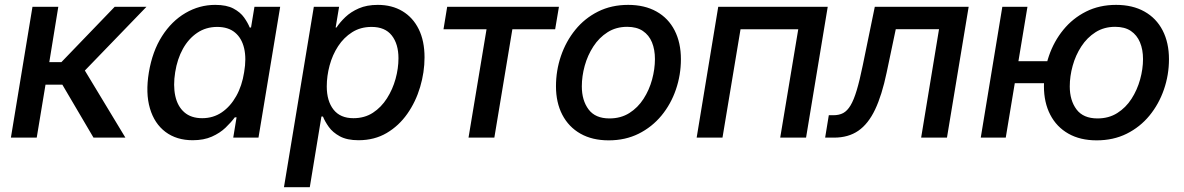

<svg xmlns="http://www.w3.org/2000/svg" viewBox="-20 -567 4876 791"><path d="M24.9 0 113.8 -539.1H220.2L183.1 -311H232.9L452.6 -539.1H583.5L329.6 -276.4L496.6 0H365.2L236.8 -218.3H167.5L131.3 0Z M773.9 10.7Q707.5 10.7 661.9 -23.4Q616.2 -57.6 597.7 -120.4Q579.1 -183.1 593.3 -269Q607.9 -356 647.5 -418Q687 -480 744.1 -513.4Q801.3 -546.9 866.7 -546.9Q913.6 -546.9 941.9 -531.7Q970.2 -516.6 985.6 -494.9Q1001 -473.1 1008.8 -453.6H1014.2L1028.3 -539.1H1134.3L1044.9 0H940.9L954.6 -83.5H947.3Q932.1 -63 909.2 -41Q886.2 -19 853 -4.2Q819.8 10.7 773.9 10.7ZM813 -80.1Q858.4 -80.1 893.8 -104.2Q929.2 -128.4 953.1 -170.9Q977.1 -213.4 985.8 -269.5Q995.6 -326.2 985.8 -367.9Q976.1 -409.7 948.2 -432.9Q920.4 -456.1 875 -456.1Q828.6 -456.1 792.7 -431.9Q756.8 -407.7 733.6 -366Q710.4 -324.2 701.7 -269.5Q692.9 -214.8 702.1 -171.9Q711.4 -128.9 739.3 -104.5Q767.1 -80.1 813 -80.1Z M1149.9 204.1 1272.9 -539.1H1377L1362.8 -453.6H1366.2Q1380.4 -475.1 1402.8 -496.6Q1425.3 -518.1 1458.3 -532.5Q1491.2 -546.9 1536.6 -546.9Q1594.7 -546.9 1637.9 -521Q1681.2 -495.1 1705.1 -446.8Q1729 -398.4 1729 -330.6Q1729 -269.5 1710.9 -208.7Q1692.9 -147.9 1658.2 -98.4Q1623.5 -48.8 1573 -19Q1522.5 10.7 1457 10.7Q1409.7 10.7 1380.1 -5.4Q1350.6 -21.5 1334.5 -44.2Q1318.4 -66.9 1310.5 -86.9H1304.2L1256.3 204.1ZM1436 -80.1Q1481.9 -80.1 1516.4 -102.5Q1550.8 -125 1574.2 -161.9Q1597.7 -198.7 1609.6 -241.9Q1621.6 -285.2 1621.6 -327.1Q1621.6 -385.7 1594 -420.9Q1566.4 -456.1 1510.7 -456.1Q1465.3 -456.1 1430.9 -434.3Q1396.5 -412.6 1373 -376.7Q1349.6 -340.8 1337.9 -297.4Q1326.2 -253.9 1326.2 -210.9Q1326.2 -150.9 1354 -115.5Q1381.8 -80.1 1436 -80.1Z M1910.2 0 1984.4 -446.3H1807.1L1822.3 -539.1H2282.7L2267.1 -446.3H2090.8L2016.6 0Z M2487.8 11.2Q2419.9 11.2 2371.3 -16.4Q2322.8 -43.9 2296.6 -94.2Q2270.5 -144.5 2270.5 -211.4Q2270.5 -276.4 2291 -336.4Q2311.5 -396.5 2350.1 -444.1Q2388.7 -491.7 2443.8 -519.3Q2499 -546.9 2567.9 -546.9Q2635.7 -546.9 2684.6 -519.5Q2733.4 -492.2 2759.3 -441.7Q2785.2 -391.1 2785.2 -323.2Q2785.2 -258.3 2764.6 -198.2Q2744.1 -138.2 2705.1 -90.8Q2666 -43.5 2611.1 -16.1Q2556.2 11.2 2487.8 11.2ZM2490.7 -79.1Q2537.6 -79.1 2572.8 -101.3Q2607.9 -123.5 2631.3 -159.9Q2654.8 -196.3 2666.5 -239.5Q2678.2 -282.7 2678.2 -323.7Q2678.2 -362.8 2666 -392.6Q2653.8 -422.4 2628.4 -439.5Q2603 -456.5 2564 -456.5Q2518.1 -456.5 2483.2 -434.3Q2448.2 -412.1 2424.6 -375.7Q2400.9 -339.4 2388.9 -296.1Q2377 -252.9 2377 -210.9Q2377 -153.3 2404.8 -116.2Q2432.6 -79.1 2490.7 -79.1Z M3390.1 -539.1 3300.8 0H3194.3L3268.6 -446.3H3030.8L2956.5 0H2850.1L2939 -539.1Z M3379.4 0 3394.5 -92.3H3413.6Q3437 -92.3 3453.9 -101.3Q3470.7 -110.4 3484.1 -132.8Q3497.6 -155.3 3509.5 -195.1Q3521.5 -234.9 3534.2 -296.9L3584 -539.1H3970.7L3881.3 0H3774.9L3848.6 -446.8H3670.4L3632.8 -268.1Q3613.3 -174.8 3585.2 -115.7Q3557.1 -56.6 3516.1 -28.3Q3475.1 0 3416 0Z M4020.5 0 4109.4 -539.1H4212.9L4123.5 0ZM4134.3 -224.1 4149.4 -314.9H4337.4L4322.3 -224.1ZM4498 11.2Q4430.2 11.2 4381.6 -16.4Q4333 -43.9 4306.9 -94.2Q4280.8 -144.5 4280.8 -211.4Q4280.8 -276.4 4301.3 -336.4Q4321.8 -396.5 4360.6 -444.1Q4399.4 -491.7 4454.3 -519.3Q4509.3 -546.9 4578.1 -546.9Q4646 -546.9 4694.8 -519.5Q4743.7 -492.2 4769.8 -441.7Q4795.9 -391.1 4795.9 -323.2Q4795.9 -258.3 4775.1 -198.2Q4754.4 -138.2 4715.6 -90.8Q4676.8 -43.5 4621.8 -16.1Q4566.9 11.2 4498 11.2ZM4501.5 -79.1Q4547.9 -79.1 4583 -101.3Q4618.2 -123.5 4641.6 -159.9Q4665 -196.3 4677 -239.5Q4689 -282.7 4689 -323.7Q4689 -362.8 4676.5 -392.6Q4664.1 -422.4 4638.9 -439.5Q4613.8 -456.5 4574.2 -456.5Q4528.3 -456.5 4493.4 -434.3Q4458.5 -412.1 4434.8 -375.7Q4411.1 -339.4 4399.2 -296.1Q4387.2 -252.9 4387.2 -210.9Q4387.2 -153.3 4415 -116.2Q4442.9 -79.1 4501.5 -79.1Z"/></svg>

Font: Inter 18pt Medium
Style: Italic
Weight: 500
Italic angle: -9.3988°
Designer: Rasmus Andersson
Foundry: rsms
Version: Version 4.001;git-66647c0bb